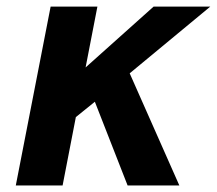

<svg xmlns="http://www.w3.org/2000/svg" viewBox="-20 -567 663 587"><path d="M134.8 -546.9H277.8L241.7 -360.8L449.7 -546.9H623L376.5 -342.8L528.3 0H370.1L270 -255.9L211.9 -209L171.4 0H28.3Z"/></svg>

Font: Hack
Style: Bold Italic
Weight: 700
Italic angle: -11°
Monospace: yes
Designer: Christopher Simpkins
Foundry: Christopher Simpkins
Version: Version 2.017; ttfautohint (v1.4.1) -l 4 -r 80 -G 350 -x 0 -